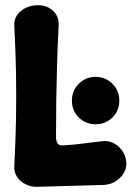

<svg xmlns="http://www.w3.org/2000/svg" viewBox="-20 -702 505 737"><path d="M347 -225Q309 -225 282.5 -251Q256 -277 256 -316Q256 -354 282.5 -380.5Q309 -407 347 -407Q385 -407 411.5 -380.5Q438 -354 438 -316Q438 -277 411.5 -251Q385 -225 347 -225ZM124 15Q101 16 79.5 6Q58 -4 45.5 -23Q33 -42 35 -66Q40 -160 41.5 -247Q43 -334 41.5 -420.5Q40 -507 35 -601Q33 -626 45.5 -644Q58 -662 79.5 -672Q101 -682 125 -682Q162 -682 185 -659.5Q208 -637 205 -601Q201 -523 199 -454.5Q197 -386 196 -318.5Q195 -251 195 -177Q195 -160 201.5 -151Q208 -142 224 -144Q260 -146 298.5 -151Q337 -156 372 -160Q399 -163 420 -150.5Q441 -138 453 -117.5Q465 -97 465 -74Q465 -53 453.5 -35Q442 -17 422 -5Q402 7 376 8Z"/></svg>

Font: Winky Sans
Style: Bold
Weight: 700
Designer: Simon Atzbach
Foundry: typofactur
Version: Version 1.205